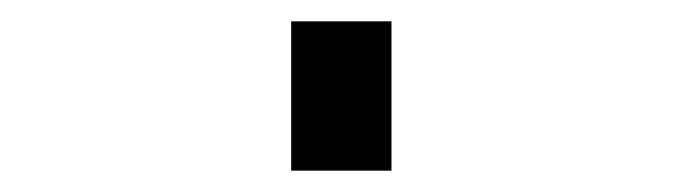

<svg xmlns="http://www.w3.org/2000/svg" viewBox="-20 60 640 180"><path d="M253 220V80H347V220Z"/></svg>

Font: Iosevka Curly Slab MdEx
Style: Regular
Weight: 500
Width: 7
Monospace: yes
Designer: Belleve Invis
Foundry: Belleve Invis
Version: Version 11.1.0; ttfautohint (v1.8.3)